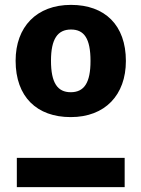

<svg xmlns="http://www.w3.org/2000/svg" viewBox="-20 -767 580 787"><path d="M271 -747C130 -747 44 -657 44 -518C44 -370 131 -287 270 -287C411 -287 496 -378 496 -517C496 -664 410 -747 271 -747ZM271 -646C325 -646 351 -609 351 -517C351 -428 325 -389 270 -389C216 -389 189 -427 189 -518C189 -607 216 -646 271 -646ZM49 0H491V-120H49Z"/></svg>

Font: Glow Sans TC Normal
Style: Bold
Weight: 700
Designer: Ryoko NISHIZUKA (kana, bopomofo & ideographs); Paul D. Hunt (Latin, Greek & Cyrillic); Sandoll Communications, Soo-young
Version: Version 0.93